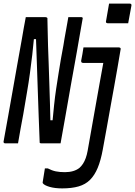

<svg xmlns="http://www.w3.org/2000/svg" viewBox="-48 -795 750 1065"><path d="M52 0Q42 0 29 0Q16 0 3 0Q-10 0 -21 0Q-23 0 -25 -1.5Q-27 -3 -28 -5Q-29 -7 -28 -11Q-15 -82 -2.5 -152.5Q10 -223 22.5 -293.5Q35 -364 47.5 -435Q60 -506 73 -577Q78 -607 83.5 -638Q89 -669 95 -700Q104 -700 118.5 -700Q133 -700 149 -700Q165 -700 179.5 -700Q194 -700 203 -700Q207 -700 209.5 -699Q212 -698 214 -696Q216 -694 215 -690Q216 -661 216.5 -622.5Q217 -584 218.5 -538.5Q220 -493 222 -442Q224 -391 225.5 -336Q227 -281 229 -224.5Q231 -168 232 -110L213 -128H259L242 -110Q247 -164 252 -211.5Q257 -259 263.5 -302.5Q270 -346 276.5 -386Q283 -426 289.5 -465.5Q296 -505 304 -545Q306 -560 309 -576Q312 -592 314.5 -607Q317 -622 320 -637.5Q323 -653 325.5 -668.5Q328 -684 331 -700Q341 -700 354 -700Q367 -700 380 -700Q393 -700 403 -700Q408 -700 410 -697Q412 -694 410 -689Q402 -644 394 -598Q386 -552 378 -506Q370 -460 361.5 -414Q353 -368 345 -322.5Q337 -277 329 -231Q321 -185 313 -140Q307 -105 300.5 -70Q294 -35 288 0Q280 0 265.5 0Q251 0 234.5 0Q218 0 204 0Q190 0 181 0Q177 0 174 -1.5Q171 -3 172 -8Q169 -80 166.5 -151.5Q164 -223 161.5 -295.5Q159 -368 156.5 -443Q154 -518 151 -600L170 -578H129L142 -598Q137 -542 131 -491Q125 -440 118 -388.5Q111 -337 101.5 -282Q92 -227 81 -161Q74 -126 66.5 -83Q59 -40 52 0ZM612 -532Q615 -532 617.5 -530.5Q620 -529 621 -526.5Q622 -524 621 -521Q613 -472 604 -421Q595 -370 585.5 -316.5Q576 -263 565.5 -206Q555 -149 544.5 -88.5Q534 -28 522 35Q511 95 494 136Q477 177 451.5 202.5Q426 228 388 239Q350 250 297 250Q256 250 227 241.5Q198 233 190 222Q189 220 188.5 218.5Q188 217 189 214Q192 194 195 176.5Q198 159 201 139H217Q240 151 261.5 155.5Q283 160 312 160Q337 160 357.5 154Q378 148 393 136Q404 126 412.5 113Q421 100 427.5 82Q434 64 438 42Q451 -32 462.5 -96.5Q474 -161 484.5 -220.5Q495 -280 505 -335.5Q515 -391 525 -446H513Q501 -446 488.5 -446Q476 -446 463.5 -446Q451 -446 437.5 -446Q424 -446 412 -446Q409 -446 406.5 -447.5Q404 -449 403 -451.5Q402 -454 402 -457Q406 -476 409 -494.5Q412 -513 415 -532Q435 -532 454.5 -532Q474 -532 496 -532Q518 -532 546 -532Q574 -532 612 -532ZM557 -775Q571 -775 585.5 -775Q600 -775 614.5 -775Q629 -775 643.5 -775Q658 -775 672 -775Q677 -775 679.5 -772Q682 -769 681 -764L663 -666Q649 -666 635 -666Q621 -666 606 -666Q591 -666 577 -666Q563 -666 549 -666Q546 -666 543.5 -667.5Q541 -669 540 -671.5Q539 -674 540 -677Z"/></svg>

Font: Rec Mono Linear
Style: Italic
Weight: 400
Italic angle: -10°
Monospace: yes
Version: Version 1.085; ttfautohint (v1.8.4.7-5d5b)